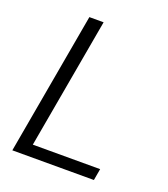

<svg xmlns="http://www.w3.org/2000/svg" viewBox="-130 -793 778 887"><g transform="rotate(20 259.5 -350.0)"><path d="M33 0 157 -700H227L113 -57H444L434 0Z"/></g></svg>

Font: DM Sans 20pt Light
Style: Italic
Weight: 300
Italic angle: -10°
Version: Version 4.004;gftools[0.9.30]